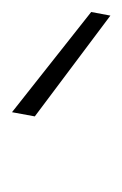

<svg xmlns="http://www.w3.org/2000/svg" viewBox="38 -828 204 320"><g transform="rotate(-90 140.0 -668.0)"><path d="M113 -750 280 -618 274 -586 106 -712Z"/></g></svg>

Font: Albert Sans ExtraLight
Style: Italic
Weight: 250
Italic angle: -11.25°
Designer: Andreas Rasmussen
Foundry: a.Foundry
Version: Version 1.025